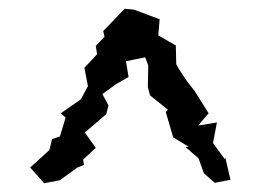

<svg xmlns="http://www.w3.org/2000/svg" viewBox="-20 -749 614 439"><path d="M268 -609 312 -618 319 -599 318 -550 323 -531 364 -498 359 -493 376 -435 412 -413H404L434 -387L446 -353L471 -331L507 -338L495 -389L494 -385L467 -422L476 -469L433 -462L457 -490L425 -541L407 -564L391 -588L383 -602L382 -645L342 -668L345 -705L286 -727L265 -729L216 -678L219 -665L199 -644L202 -625L173 -594L181 -552L165 -522L119 -490L130 -480L117 -437L99 -431L93 -406L49 -366L81 -330L117 -337L157 -366L172 -372L170 -384L199 -411L174 -446L223 -488L228 -508L214 -534L246 -557L274 -573Z"/></svg>

Font: チョークS
Style: Regular
Weight: 400
Designer: [Stick] Fontworks Inc.
Foundry: [Stick] Fontworks Inc.
Version: Version 1.200;FEAKit 1.0